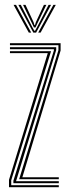

<svg xmlns="http://www.w3.org/2000/svg" viewBox="-20 -780 290 800"><path d="M59.8 -33.2 223.5 -571V-591.8H21.5V-600H232.5V-569.5L73.2 -41.5H225V-33.2ZM35.8 -16.8V-26.8L204.5 -569.5V-575H21.5V-583.2H214.2V-571.5L46.8 -25H225V-16.8ZM17.5 0V-30.8L179 -558.5H21.5V-566.8H192.8L26.8 -28.8V-8.2H225V0ZM36.5 -759.8H46.8L110 -644.2H100ZM56.5 -759.8H66.8L114.8 -666.5L123 -652H126.2L134.2 -666.5L182.5 -759.8H192.8L130.5 -644.2H118.8ZM76 -759.8H86.2L119.8 -687.8L123.5 -675.5H125.8L129.5 -687.8L163 -759.8H173.2L134.8 -680.8L127.8 -665.5H121.5L114.2 -680.8ZM202.5 -759.8H212.5L149.2 -644.2H139.2Z"/></svg>

Font: Big Shoulders Inline Display Light
Style: Regular
Weight: 300
Designer: Patric King
Foundry: XO Type Co
Version: Version 1.000